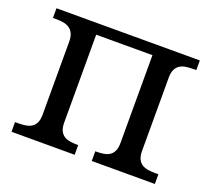

<svg xmlns="http://www.w3.org/2000/svg" viewBox="-97 -660 862 783"><g transform="rotate(20 334.0 -268.0)"><path d="M645 -536.1V-494.1H631.8Q615.2 -494.1 600.3 -491.9Q585.4 -489.7 574.2 -482.7Q563 -475.6 556.4 -462.2Q549.8 -448.7 549.8 -426.8V-108.9Q549.8 -86.9 556.4 -73.5Q563 -60.1 574.2 -53.2Q585.4 -46.4 600.3 -44.2Q615.2 -42 631.8 -42H645V0H371.1V-42H374Q390.6 -42 405.5 -44.2Q420.4 -46.4 431.6 -53.2Q442.9 -60.1 449.5 -73.5Q456.1 -86.9 456.1 -108.9V-490.2H211.9V-108.9Q211.9 -86.9 218.5 -73.5Q225.1 -60.1 236.3 -53.2Q247.6 -46.4 262.5 -44.2Q277.3 -42 293.9 -42H296.9V0H22.9V-42H36.1Q52.7 -42 67.6 -44.2Q82.5 -46.4 93.8 -53.2Q105 -60.1 111.6 -73.5Q118.2 -86.9 118.2 -108.9V-425.8Q118.2 -447.8 111.6 -461.2Q105 -474.6 93.8 -481.9Q82.5 -489.3 67.6 -491.7Q52.7 -494.1 36.1 -494.1H22.9V-536.1Z"/></g></svg>

Font: Droid-TTFautohint Serif
Style: Regular
Weight: 400
Foundry: Ascender Corporation
Version: Version 1.00; ttfautohint (v1.00rc1.4-1a1c-dirty) -l 8 -r 50